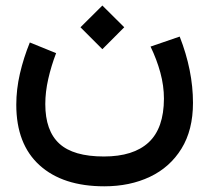

<svg xmlns="http://www.w3.org/2000/svg" viewBox="-20 -445 747 685"><path d="M267.1 -347.7 345.2 -425.3 423.3 -347.7 345.2 -269.5ZM517.1 -278.8 621.1 -314.5Q668.5 -193.4 668.5 -78.1Q668.5 19 627.4 85.4Q586.4 151.9 514.9 185.8Q443.4 219.7 352.1 219.7Q204.1 219.7 121.1 144.5Q38.1 69.3 38.1 -71.3Q38.1 -126 51 -182.1Q64 -238.3 86.4 -293.5L180.2 -255.4Q162.6 -209.5 152.1 -163.1Q141.6 -116.7 141.6 -73.7Q141.6 21.5 191.7 67.4Q241.7 113.3 350.6 113.3Q456.1 113.3 510.3 63Q564.5 12.7 564.9 -92.8Q564.9 -139.2 552 -186.3Q539.1 -233.4 517.1 -278.8Z"/></svg>

Font: Vazir Medium FD
Style: Medium-FD
Weight: 500
Designer: Saber Rastikerdar
Foundry: Saber Rastikerdar
Version: Version 30.0.0